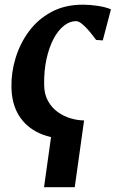

<svg xmlns="http://www.w3.org/2000/svg" viewBox="-20 -587 504 822"><path d="M289.5 10Q208.5 10 150.2 -16Q92 -42 60.8 -92.8Q29.5 -143.5 29 -216.5Q28 -277 46.8 -338.8Q65.5 -400.5 103.5 -452.2Q141.5 -504 199.5 -535.5Q257.5 -567 335 -567Q364 -567 398 -562Q432 -557 455 -547L420 -414L391.5 -416Q380 -432 364.5 -450.8Q349 -469.5 333.2 -483Q317.5 -496.5 305.5 -496.5Q278.5 -496.5 253.5 -476.8Q228.5 -457 209.2 -420.5Q190 -384 179 -334Q168 -284 169 -223.5Q169.5 -183 185.8 -154.2Q202 -125.5 227.5 -107.2Q253 -89 282.8 -80.2Q312.5 -71.5 340 -71.5ZM206 -53.5 340 -71.5 300 214.5H168.5Z"/></svg>

Font: Merriweather 20pt
Style: Bold Italic
Weight: 700
Italic angle: -7.8°
Version: Version 2.101